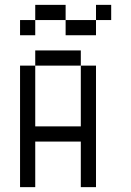

<svg xmlns="http://www.w3.org/2000/svg" viewBox="-20 -770 540 790"><path d="M62.5 -500H125V-250H312.5V-500H375V0H312.5V-187.5H125V0H62.5ZM125 -562.5H312.5V-500H125ZM250 -687.5H375V-625H250ZM375 -750H437.5V-687.5H375ZM62.5 -687.5H125V-625H62.5ZM125 -750H250V-687.5H125Z"/></svg>

Font: Pixel Operator Mono
Style: Regular
Weight: 400
Monospace: yes
Designer: Jayvee Enaguas (HarvettFox96)
Version: 2016.04.25